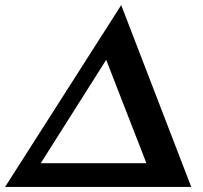

<svg xmlns="http://www.w3.org/2000/svg" viewBox="-32 -734 796 754"><path d="M-12 0H719L444 -714ZM128 -93 385 -499 543 -93Z"/></svg>

Font: TPK Tissa Web SemiBold
Style: Italic
Weight: 600
Italic angle: -7°
Designer: Jacques Le Bailly, Suppakit Chalermlarp | Katatrad Co.,Ltd.
Foundry: Jacques Le Bailly, Cadson Demak Co.,Ltd.
Version: Version 5.000;Glyphs 3.1.2 (3151)